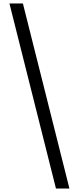

<svg xmlns="http://www.w3.org/2000/svg" viewBox="-20 -819 452 1098"><path d="M377 259H300L34 -799H111Z"/></svg>

Font: Noto Serif Sinhala SemiCondensed
Style: Bold
Weight: 700
Width: 4
Designer: Jelle Bosma - Monotype Design Team
Foundry: Monotype Imaging Inc.
Version: Version 2.007; ttfautohint (v1.8.4.7-5d5b)